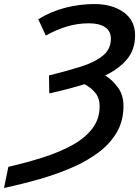

<svg xmlns="http://www.w3.org/2000/svg" viewBox="-68 -744 689 944"><path d="M-48.3 180.2 -26.9 76.2Q64.9 55.2 146.2 29.1Q227.5 2.9 289.6 -31.7Q351.6 -66.4 386.7 -113Q421.9 -159.7 421.9 -222.2Q421.9 -260.3 401.9 -285.9Q381.8 -311.5 347.7 -330.1Q307.1 -317.4 263.7 -306.2Q220.2 -294.9 174.3 -284.7L172.9 -373Q260.7 -394.5 329.3 -416.3Q397.9 -438 437.5 -470Q477.1 -502 477.1 -554.2Q477.1 -591.3 448.5 -610.4Q419.9 -629.4 369.1 -629.4Q312 -629.4 259.8 -613.3Q207.5 -597.2 157.2 -569.3L120.1 -649.4Q185.1 -689 255.4 -706.5Q325.7 -724.1 396 -724.1Q482.9 -724.1 539.6 -684.1Q596.2 -644 596.2 -570.3Q596.2 -499.5 555.9 -451.9Q515.6 -404.3 449.2 -373Q484.4 -351.6 511.7 -314Q539.1 -276.4 539.1 -222.7Q539.1 -150.9 507.1 -95Q475.1 -39.1 418.5 3.9Q361.8 46.9 287.4 79.3Q212.9 111.8 127 136.5Q41 161.1 -48.3 180.2Z"/></svg>

Font: Open Sans SemiBold
Style: Italic
Weight: 600
Italic angle: -12°
Designer: Monotype Design Team
Foundry: Monotype Imaging Inc.
Version: Version 3.003; ttfautohint (v1.8.4)